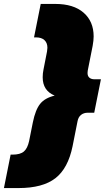

<svg xmlns="http://www.w3.org/2000/svg" viewBox="-103 -762 561 976"><path d="M410 -359 376 -189H343Q323 -189 309 -178Q295 -167 291 -145L266 -19Q243 94 178.5 144Q114 194 -9 194H-83L-49 24H-39Q0 24 18.5 8Q37 -8 45 -45L64 -140Q77 -204 101 -234Q125 -264 175 -276Q114 -301 114 -369Q114 -389 118 -408L136 -500Q138 -514 138 -519Q138 -544 123 -558Q108 -572 80 -572H70L104 -742H178Q271 -742 322 -697.5Q373 -653 373 -577Q373 -557 368 -529L343 -403Q342 -399 342 -391Q342 -375 351.5 -367Q361 -359 377 -359Z"/></svg>

Font: Montserrat Alternates Black
Style: Italic
Weight: 900
Italic angle: -11.3°
Designer: Julieta Ulanovsky
Foundry: Julieta Ulanovsky
Version: Version 7.200